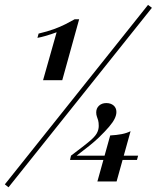

<svg xmlns="http://www.w3.org/2000/svg" viewBox="-58 -709 651 798"><path d="M121 -375.8 177.4 -575Q166.9 -571 154.4 -566.9Q141.9 -562.9 128.2 -558.9Q114.5 -554.8 97.6 -551.6L102.4 -569.4Q139.5 -578.2 166.1 -587.9Q192.7 -597.6 213.3 -608.1Q233.9 -618.5 252.4 -629H271L200.8 -375.8ZM-22.6 69.4 -37.9 57.3 557.3 -688.7 573.4 -676.6ZM233.1 -44.4 237.1 -62.1Q253.2 -74.2 265.7 -83.9Q278.2 -93.5 289.9 -102.4Q301.6 -111.3 312.9 -121Q335.5 -139.5 344 -154.4Q352.4 -169.4 352.4 -185.5Q352.4 -200 350 -208.5Q347.6 -216.9 344.8 -224.2Q341.9 -231.5 341.9 -241.9Q341.9 -258.9 353.6 -269.8Q365.3 -280.6 383.9 -280.6Q402.4 -280.6 414.1 -270.6Q425.8 -260.5 425.8 -243.5Q425.8 -230.6 418.5 -215.7Q411.3 -200.8 395.2 -181.9Q379 -162.9 352.4 -137.1Q335.5 -121 312.9 -102.8Q290.3 -84.7 256.5 -58.9L241.9 -62.1H516.1L511.3 -44.4ZM346.8 45.2 400 -146Q427.4 -147.6 448 -151.6Q468.5 -155.6 484.7 -163.7L426.6 45.2Z"/></svg>

Font: Playfair 5pt SemiExpanded Light Medium
Style: Italic
Weight: 500
Italic angle: -15.6°
Version: Version 2.001;gftools[0.9.30]